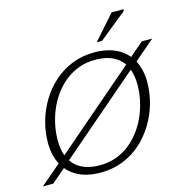

<svg xmlns="http://www.w3.org/2000/svg" viewBox="-139 -1038 1136 1170"><g transform="rotate(-15 428.5 -453.0)"><path d="M867 -698 728 -579 706 -561 174 -103 156 -86 55.5 0H-10L129 -118.5L149.5 -135.5L682 -594L700.5 -611.5L801.5 -698ZM150 -247Q150 -144 203.8 -89.2Q257.5 -34.5 360.5 -34.5Q414.5 -34.5 461.2 -51Q508 -67.5 546.2 -97.2Q584.5 -127 614.5 -166.8Q644.5 -206.5 665.2 -253Q686 -299.5 696.8 -350Q707.5 -400.5 707.5 -451Q707.5 -554 653.8 -608.5Q600 -663 497 -663Q443 -663 396.2 -646.5Q349.5 -630 311 -600.2Q272.5 -570.5 242.5 -531Q212.5 -491.5 192 -444.8Q171.5 -398 160.8 -347.8Q150 -297.5 150 -247ZM769 -450Q769 -381.5 750 -314.8Q731 -248 695.2 -189.5Q659.5 -131 609 -86Q558.5 -41 494.2 -15.5Q430 10 355 10Q268 10 208.8 -21.8Q149.5 -53.5 119 -111.8Q88.5 -170 88.5 -247.5Q88.5 -316.5 107.2 -383.2Q126 -450 161.8 -508.5Q197.5 -567 248.2 -612Q299 -657 363 -682.5Q427 -708 502 -708Q589 -708 648.5 -676Q708 -644 738.5 -586Q769 -528 769 -450ZM534.5 -763.5 669 -916H744.5L742 -904.5L568 -763.5Z"/></g></svg>

Font: Newsreader 9pt Light
Style: Italic
Weight: 300
Italic angle: -17°
Designer: Hugues Gentile
Foundry: Production Type
Version: Version 1.003